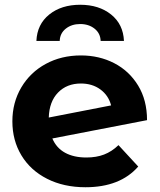

<svg xmlns="http://www.w3.org/2000/svg" viewBox="-20 -779 671 807"><path d="M478 -169 561 -79Q485 8 339 8Q248 8 178 -27.5Q108 -63 70 -126Q32 -189 32 -269Q32 -348 69.5 -411.5Q107 -475 172.5 -510.5Q238 -546 320 -546Q397 -546 460 -513.5Q523 -481 560.5 -419.5Q598 -358 598 -274L200 -197Q217 -157 253.5 -137Q290 -117 343 -117Q385 -117 417.5 -129.5Q450 -142 478 -169ZM185 -285 447 -336Q436 -378 402 -403Q368 -428 320 -428Q261 -428 224 -390Q187 -352 185 -285ZM317 -759Q396 -759 447 -718Q498 -677 501 -607H403Q402 -639 377.5 -658.5Q353 -678 317 -678Q281 -678 256.5 -658.5Q232 -639 231 -607H133Q136 -677 187 -718Q238 -759 317 -759Z"/></svg>

Font: Montserrat Alternates
Style: Bold
Weight: 700
Designer: Julieta Ulanovsky
Foundry: Julieta Ulanovsky
Version: Version 7.200